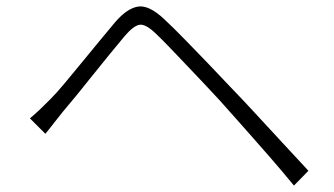

<svg xmlns="http://www.w3.org/2000/svg" viewBox="-20 -638 1040 597"><path d="M73 -270Q91 -285 105.5 -299Q120 -313 137 -330Q156 -349 180.5 -378.5Q205 -408 233 -442Q261 -476 288.5 -509.5Q316 -543 338 -569Q375 -612 409 -617.5Q443 -623 490 -579Q519 -552 556 -514Q593 -476 630 -437.5Q667 -399 696 -368Q730 -333 771.5 -288Q813 -243 857 -195.5Q901 -148 939 -107L894 -61Q858 -105 817 -152Q776 -199 736.5 -243.5Q697 -288 663 -326Q642 -349 614.5 -378Q587 -407 559 -436.5Q531 -466 506.5 -491.5Q482 -517 465 -533Q433 -564 414 -561Q395 -558 367 -525Q347 -501 321.5 -470Q296 -439 269 -405Q242 -371 217.5 -341Q193 -311 175 -290Q161 -273 146.5 -254Q132 -235 121 -222Z"/></svg>

Font: Noto Sans SC Thin Light
Style: Regular
Weight: 300
Version: Version 2.004-H2;hotconv 1.0.118;makeotfexe 2.5.65603